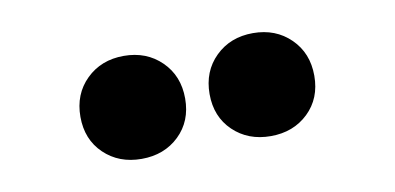

<svg xmlns="http://www.w3.org/2000/svg" viewBox="-34 -850 668 325"><g transform="rotate(-10 300.0 -687.5)"><path d="M99 -687Q99 -726 124.5 -751Q150 -776 189 -776Q228 -776 253.5 -751Q279 -726 279 -687Q279 -648 253.5 -623.5Q228 -599 189 -599Q150 -599 124.5 -623.5Q99 -648 99 -687ZM321 -687Q321 -726 346.5 -751Q372 -776 411 -776Q450 -776 475.5 -751Q501 -726 501 -687Q501 -648 475.5 -623.5Q450 -599 411 -599Q372 -599 346.5 -623.5Q321 -648 321 -687Z"/></g></svg>

Font: Montserrat Alternates Black
Style: Regular
Weight: 900
Designer: Julieta Ulanovsky
Foundry: Julieta Ulanovsky
Version: Version 7.200